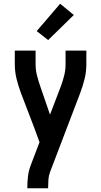

<svg xmlns="http://www.w3.org/2000/svg" viewBox="-20 -790 540 1025"><path d="M126 215V208Q126 179 129.5 150.5Q133 122 143 95L191 -31L165 -102L92 -293Q78 -330 68.5 -368.5Q59 -407 59 -447V-520H170V-447Q170 -415 178 -385Q186 -355 196 -326L247 -178L304 -327Q315 -356 322.5 -386Q330 -416 330 -447V-520H441V-447Q441 -407 431.5 -368.5Q422 -330 408 -293L247 129Q240 148 238.5 168Q237 188 237 208V215ZM237 -576 176 -624 301 -770 374 -710Z"/></svg>

Font: Iosevka Term Curly
Style: Bold
Weight: 700
Designer: Belleve Invis
Foundry: Belleve Invis
Version: Version 32.3.0